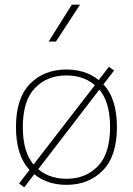

<svg xmlns="http://www.w3.org/2000/svg" viewBox="-20 -785 568 821"><path d="M287.1 -765.1 188 -607.4H219.2L322.3 -765.1ZM83.5 16.1 131.8 -46.9 140.1 -57.1 410.2 -408.7 418 -418.5 467.8 -483.4 445.8 -499.5 397.9 -437 390.6 -427.2 118.2 -74.7 111.3 -64.9 61.5 -0.5ZM264.2 -462.4Q346.7 -462.4 398.7 -408.7Q450.7 -355 450.7 -241.7Q450.7 -128.4 398.7 -74.5Q346.7 -20.5 264.2 -20.5Q181.6 -20.5 129.6 -74.5Q77.6 -128.4 77.6 -241.7Q77.6 -355 129.6 -408.7Q181.6 -462.4 264.2 -462.4ZM264.2 -487.8Q168.9 -487.8 108.6 -426.8Q48.3 -365.7 48.3 -241.7Q48.3 -117.7 108.6 -56.2Q168.9 5.4 264.2 5.4Q359.4 5.4 419.7 -56.2Q480 -117.7 480 -241.7Q480 -365.7 419.7 -426.8Q359.4 -487.8 264.2 -487.8Z"/></svg>

Font: Estedad VF
Style: Regular
Weight: 100
Designer: Amin Abedi
Version: Version 7.3